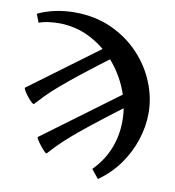

<svg xmlns="http://www.w3.org/2000/svg" viewBox="-82 -748 794 873"><g transform="rotate(10 315.5 -312.0)"><path d="M428 52 395 11Q443 -37 467.5 -97.5Q492 -158 492 -228Q492 -300 464.5 -369Q437 -438 388 -493.5Q339 -549 273 -582Q207 -615 130 -615Q110 -615 85.5 -612Q61 -609 39 -601L24 -640Q65 -659 107.5 -667.5Q150 -676 193 -676Q287 -676 362.5 -642Q438 -608 492 -551Q546 -494 574.5 -424Q603 -354 603 -283Q603 -221 583 -159.5Q563 -98 524.5 -43.5Q486 11 428 52ZM83 -234Q80 -231 70.5 -239.5Q61 -248 50.5 -261.5Q40 -275 33.5 -286Q27 -297 30 -300L391 -567L435 -529Q341 -459 280.5 -411.5Q220 -364 183 -332Q146 -300 123.5 -277Q101 -254 83 -234ZM179 -23Q176 -20 167 -29Q158 -38 147.5 -51.5Q137 -65 130 -76Q123 -87 126 -89L487 -356L531 -318Q456 -262 402.5 -220.5Q349 -179 312.5 -149Q276 -119 251.5 -96.5Q227 -74 210 -56.5Q193 -39 179 -23Z"/></g></svg>

Font: Junicode VF
Style: Regular
Weight: 400
Designer: Peter S. Baker
Version: Version 2.213